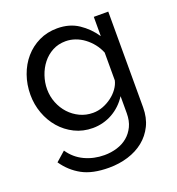

<svg xmlns="http://www.w3.org/2000/svg" viewBox="-136 -641 896 973"><g transform="rotate(-20 312.0 -154.0)"><path d="M279 6Q226 6 181.5 -16Q137 -38 105 -75Q73 -112 55.5 -160Q38 -208 38 -260Q38 -315 55.5 -364.5Q73 -414 105 -451Q137 -488 181.5 -509.5Q226 -531 280 -531Q346 -531 394 -499Q442 -467 475 -418V-522H553V-6Q553 50 532 92.5Q511 135 475 164Q439 193 390.5 208Q342 223 287 223Q198 223 142.5 192.5Q87 162 50 108L101 63Q132 109 181 132Q230 155 287 155Q323 155 355.5 145Q388 135 412 115Q436 95 450.5 65Q465 35 465 -6V-98Q450 -74 429.5 -54.5Q409 -35 385 -21.5Q361 -8 334 -1Q307 6 279 6ZM306 -66Q334 -66 360 -76Q386 -86 408 -102.5Q430 -119 445 -140Q460 -161 465 -183V-333Q454 -360 436.5 -382Q419 -404 397 -420.5Q375 -437 349.5 -446Q324 -455 298 -455Q258 -455 226.5 -438Q195 -421 173 -393Q151 -365 139 -329.5Q127 -294 127 -258Q127 -219 141 -184Q155 -149 179 -123Q203 -97 235.5 -81.5Q268 -66 306 -66Z"/></g></svg>

Font: Boldmen Medium
Style: Regular
Weight: 400
Designer: Matt McInerney, Pablo Impallari, Rodrigo Fuenzalida
Foundry: LIVING CONCEPT
Version: Version 1.000